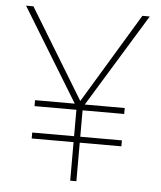

<svg xmlns="http://www.w3.org/2000/svg" viewBox="-52 -759 673 804"><g transform="rotate(5 285.0 -357.0)"><path d="M286 -336 56 -714H25L264 -323H97V-298H273V-187H97V-162H273V0H299V-162H474V-187H299V-298H474V-323H306L545 -714H514Z"/></g></svg>

Font: Noto Sans Gujarati UI Thin
Style: Regular
Weight: 100
Designer: Jelle Bosma - Monotype Design Team, Universal Thirst
Foundry: Monotype Imaging Inc.
Version: Version 2.106